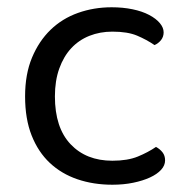

<svg xmlns="http://www.w3.org/2000/svg" viewBox="-20 -495 518 528"><path d="M289 -408Q255 -408 226 -396.5Q197 -385 176 -362.5Q155 -340 143 -306.5Q131 -273 131 -230Q131 -144 174 -98.5Q217 -53 289 -53Q331 -53 359 -64.5Q387 -76 409 -91Q420 -85 427 -76Q434 -67 434 -54Q434 -40 423 -28Q412 -16 392.5 -7Q373 2 346.5 7.5Q320 13 289 13Q237 13 193 -2Q149 -17 117 -47Q85 -77 67 -122.5Q49 -168 49 -230Q49 -291 68 -336.5Q87 -382 119 -413Q151 -444 194.5 -459.5Q238 -475 287 -475Q318 -475 344.5 -469.5Q371 -464 390 -454Q409 -444 419.5 -431.5Q430 -419 430 -406Q430 -394 423 -385Q416 -376 405 -371Q383 -386 357 -397Q331 -408 289 -408Z"/></svg>

Font: Baloo Chettan 2
Style: Regular
Weight: 400
Designer: Maithili Shingre, Unnati Kotecha and Ek Type
Foundry: Ek Type
Version: Version 1.640;hotconv 1.0.111;makeotfexe 2.5.65597; ttfautoh